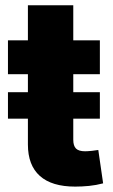

<svg xmlns="http://www.w3.org/2000/svg" viewBox="-20 -692 424 719"><path d="M354 -346.7V-247.6H9.8V-346.7ZM354 -541V-414.1H9.8V-541ZM84.5 -672.4H254.4V-168.5Q254.4 -146 264.6 -135.7Q274.9 -125.5 298.8 -125.5Q308.1 -125.5 324.5 -127.2Q340.8 -128.9 348.1 -130.4L366.2 -5.4Q340.3 1.5 313.5 4.2Q286.6 6.8 261.7 6.8Q173.8 6.8 129.2 -33.2Q84.5 -73.2 84.5 -150.9Z"/></svg>

Font: Inter 17pt ExtraBold
Style: Regular
Weight: 800
Version: Version 4.001;git-66647c0bb